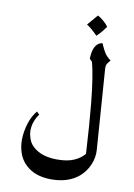

<svg xmlns="http://www.w3.org/2000/svg" viewBox="-103 -899 770 1101"><g transform="rotate(10 281.5 -348.0)"><path d="M503 -73Q506 -29 487.5 14Q469 57 435 86Q374 138 275 138Q180 138 126 87Q95 58 82.5 20.5Q70 -17 70 -55Q70 -104 87 -157Q101 -199 127 -231L143 -215Q130 -200 119.5 -173Q109 -146 109 -118Q109 -94 120 -64.5Q131 -35 163 -13Q210 20 289 20Q349 20 387.5 2.5Q426 -15 446 -41Q436 -217 424 -339Q409 -488 388 -567L373 -581Q373 -586 374 -602Q375 -618 381 -637Q395 -677 429 -682Q445 -645 456.5 -627.5Q468 -610 492 -592Q478 -576 473.5 -568Q469 -560 469 -546Q469 -537 470 -531Q478 -429 503 -73ZM439 -779Q430 -766 418 -751Q406 -736 387 -718Q346 -759 323 -772Q365 -820 376 -834Q393 -825 411.5 -809Q430 -793 439 -779Z"/></g></svg>

Font: Katibeh
Style: Regular
Weight: 400
Designer: Arabic design by Kourosh Beigpour, Latin design by Eduardo Tunni, engineering by Lasse Fister
Version: Version 1.000